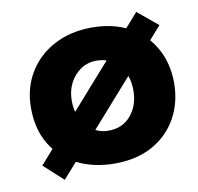

<svg xmlns="http://www.w3.org/2000/svg" viewBox="-64 -551 675 654"><g transform="rotate(-10 273.0 -223.5)"><path d="M518 -426 109 37 42 -24 448 -484ZM38 -224Q38 -291 69.5 -344Q101 -397 158 -427.5Q215 -458 289 -458Q364 -458 419 -427.5Q474 -397 503.5 -344Q533 -291 533 -224Q533 -157 503.5 -103.5Q474 -50 419 -19Q364 12 287 12Q215 12 158.5 -16Q102 -44 70 -97Q38 -150 38 -224ZM179 -223Q179 -189 193 -161.5Q207 -134 231 -118Q255 -102 285 -102Q334 -102 363 -136.5Q392 -171 392 -223Q392 -275 363 -309.5Q334 -344 285 -344Q255 -344 231 -328Q207 -312 193 -285Q179 -258 179 -223Z"/></g></svg>

Font: Reem Kufi Fun
Style: Regular
Weight: 400
Designer: Khaled Hosny
Version: Version 1.005